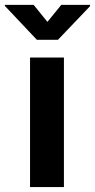

<svg xmlns="http://www.w3.org/2000/svg" viewBox="-62 -763 387 783"><path d="M198.7 0H60.5V-528.3H198.7ZM131.3 -673.8 188 -743.2H305.2V-737.8L174.3 -600.6H88.4L-42 -738.8V-743.2H75.2Z"/></svg>

Font: Roboto Condensed
Style: Bold
Weight: 700
Designer: Google
Version: Version 2.134; 2016